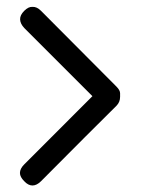

<svg xmlns="http://www.w3.org/2000/svg" viewBox="-20 -662 440 569"><path d="M325.2 -405.3Q335.9 -394.5 335.9 -385.7V-375Q335.9 -359.4 325.2 -348.6Q250 -274.4 101.6 -125Q88.9 -112.3 76.2 -112.3Q63.5 -112.3 51.8 -125Q39.1 -137.7 39.1 -149.4Q39.1 -162.1 51.8 -174.8L253.9 -377L51.8 -579.1Q40 -591.8 39.6 -604.5Q39.1 -617.2 51.8 -629.9Q64.5 -642.6 76.2 -641.6Q88.9 -642.6 101.6 -629.9Q158.2 -573.2 325.2 -405.3Z"/></svg>

Font: Semi-Sweet
Style: Book
Weight: 400
Designer: Walter E Stewart
Version: 0.5